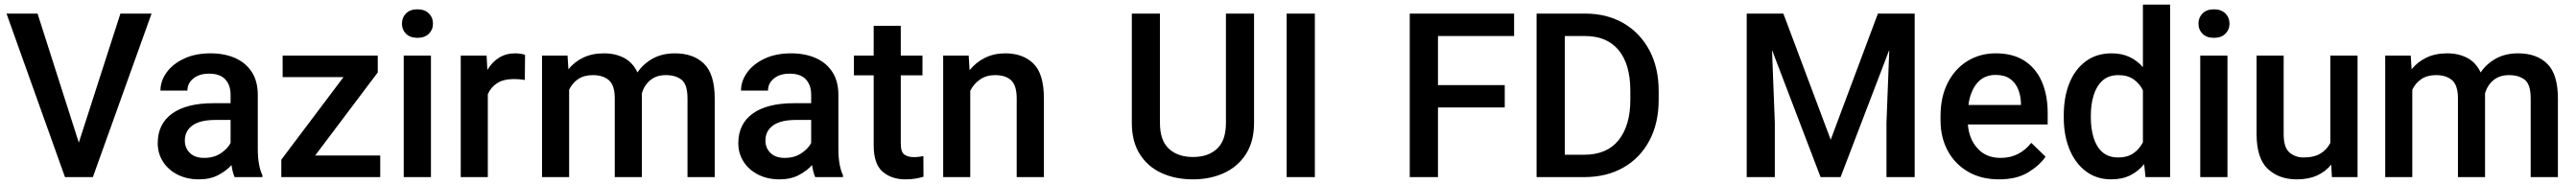

<svg xmlns="http://www.w3.org/2000/svg" viewBox="-20 -770 11189 800"><path d="M143.1 -710.9 322.3 -149.9 502.9 -710.9H638.2L383.3 0H262.2L8.3 -710.9Z M999 0Q990.2 -19.5 985.4 -52.2Q962.4 -26.9 927.2 -8.5Q892.1 9.8 843.8 9.8Q792 9.8 751.5 -10.7Q710.9 -31.2 688 -66.9Q665 -102.5 665 -147.5Q665 -231.4 727.8 -276.4Q790.5 -321.3 906.2 -321.3H981.4V-357.9Q981.4 -399.9 958.5 -424.8Q935.5 -449.7 888.2 -449.7Q845.2 -449.7 819.6 -428.7Q793.9 -407.7 793.9 -376H676.8Q676.8 -418 703.6 -455.1Q730.5 -492.2 779.3 -515.1Q828.1 -538.1 894.5 -538.1Q954.1 -538.1 1000.2 -518.1Q1046.4 -498 1073 -457.8Q1099.6 -417.5 1099.6 -356.9V-122.1Q1099.6 -50.3 1119.6 -7.8V0ZM866.7 -83.5Q908.7 -83.5 938.7 -103.5Q968.8 -123.5 981.4 -148.4V-248.5H915Q849.1 -248.5 815.9 -224.6Q782.7 -200.7 782.7 -158.7Q782.7 -126.5 804.7 -105Q826.7 -83.5 866.7 -83.5Z M1631.3 -93.8V0H1201.7V-75.7L1471.7 -434.6H1207.5V-528.3H1620.6V-455.1L1348.6 -93.8Z M1725.6 -667Q1725.6 -693.8 1743.4 -711.7Q1761.2 -729.5 1793 -729.5Q1824.2 -729.5 1842.3 -711.7Q1860.4 -693.8 1860.4 -667Q1860.4 -640.6 1842.3 -623Q1824.2 -605.5 1793 -605.5Q1761.2 -605.5 1743.4 -623Q1725.6 -640.6 1725.6 -667ZM1851.6 -528.3V0H1733.4V-528.3Z M2260.3 -531.7 2259.3 -422.4Q2235.8 -426.3 2211.4 -426.3Q2167.5 -426.3 2139.6 -408.7Q2111.8 -391.1 2098.6 -360.4V0H1981V-528.3H2093.3L2096.7 -465.8Q2116.2 -499.5 2146.7 -518.8Q2177.2 -538.1 2218.3 -538.1Q2229 -538.1 2241.5 -536.1Q2253.9 -534.2 2260.3 -531.7Z M2555.2 -443.4Q2516.1 -443.4 2490.7 -426Q2465.3 -408.7 2451.7 -379.9V0H2334V-528.3H2444.8L2448.7 -468.8Q2475.1 -501.5 2513.7 -519.8Q2552.2 -538.1 2603 -538.1Q2652.3 -538.1 2690.2 -518.3Q2728 -498.5 2748.5 -455.1Q2773.9 -492.7 2814.9 -515.4Q2856 -538.1 2911.1 -538.1Q2991.7 -538.1 3037.8 -492.7Q3084 -447.3 3084 -341.8V0H2965.8V-342.3Q2965.8 -402.3 2940.4 -422.9Q2915 -443.4 2871.6 -443.4Q2830.6 -443.4 2804.2 -421.4Q2777.8 -399.4 2767.6 -364.7Q2767.6 -358.9 2767.6 -352.1V0H2649.9V-341.8Q2649.9 -399.4 2624.3 -421.4Q2598.6 -443.4 2555.2 -443.4Z M3520.5 0Q3511.7 -19.5 3506.8 -52.2Q3483.9 -26.9 3448.7 -8.5Q3413.6 9.8 3365.2 9.8Q3313.5 9.8 3272.9 -10.7Q3232.4 -31.2 3209.5 -66.9Q3186.5 -102.5 3186.5 -147.5Q3186.5 -231.4 3249.3 -276.4Q3312 -321.3 3427.7 -321.3H3502.9V-357.9Q3502.9 -399.9 3480 -424.8Q3457 -449.7 3409.7 -449.7Q3366.7 -449.7 3341.1 -428.7Q3315.4 -407.7 3315.4 -376H3198.2Q3198.2 -418 3225.1 -455.1Q3252 -492.2 3300.8 -515.1Q3349.6 -538.1 3416 -538.1Q3475.6 -538.1 3521.7 -518.1Q3567.9 -498 3594.5 -457.8Q3621.1 -417.5 3621.1 -356.9V-122.1Q3621.1 -50.3 3641.1 -7.8V0ZM3388.2 -83.5Q3430.2 -83.5 3460.2 -103.5Q3490.2 -123.5 3502.9 -148.4V-248.5H3436.5Q3370.6 -248.5 3337.4 -224.6Q3304.2 -200.7 3304.2 -158.7Q3304.2 -126.5 3326.2 -105Q3348.1 -83.5 3388.2 -83.5Z M3986.3 -528.3V-442.4H3892.1V-146Q3892.1 -108.9 3907.7 -97.9Q3923.3 -86.9 3948.7 -86.9Q3960.9 -86.9 3972.2 -88.4Q3983.4 -89.8 3990.2 -91.3L3990.7 -1.5Q3976.1 2.9 3956.8 6.3Q3937.5 9.8 3912.6 9.8Q3851.6 9.8 3813 -23.7Q3774.4 -57.1 3774.4 -138.7V-442.4H3688.5V-528.3H3774.4V-657.7H3892.1V-528.3Z M4301.3 -443.4Q4264.2 -443.4 4236.8 -424.8Q4209.5 -406.2 4193.8 -375.5V0H4076.2V-528.3H4187L4190.9 -464.8Q4218.8 -499.5 4258.1 -518.8Q4297.4 -538.1 4345.7 -538.1Q4422.4 -538.1 4468 -493.7Q4513.7 -449.2 4513.7 -341.3V0H4395.5V-341.8Q4395.5 -398.4 4371.3 -420.9Q4347.2 -443.4 4301.3 -443.4Z M5304.2 -710.9H5426.3V-235.8Q5426.3 -154.8 5391.1 -100.1Q5356 -45.4 5295.9 -17.8Q5235.8 9.8 5161.1 9.8Q5084.5 9.8 5024.4 -17.8Q4964.4 -45.4 4929.9 -100.1Q4895.5 -154.8 4895.5 -235.8V-710.9H5017.6V-235.8Q5017.6 -159.2 5056.4 -123.3Q5095.2 -87.4 5161.1 -87.4Q5227.1 -87.4 5265.6 -123.3Q5304.2 -159.2 5304.2 -235.8Z M5690.4 -710.9V0H5567.9V-710.9Z M6515.1 -399.9V-302.7H6225.1V0H6102.5V-710.9H6555.7V-613.3H6225.1V-399.9Z M6859.9 0H6653.3V-710.9H6864.3Q6959 -710.9 7030.8 -669.2Q7102.5 -627.4 7143.1 -551.8Q7183.6 -476.1 7183.6 -374V-336.4Q7183.6 -234.4 7143.3 -158.7Q7103 -83 7030.3 -41.5Q6957.5 0 6859.9 0ZM6864.3 -613.3H6775.9V-97.2H6859.9Q6959 -97.2 7009.8 -160.9Q7060.5 -224.6 7060.5 -336.4V-375Q7060.5 -490.2 7009.8 -551.8Q6959 -613.3 6864.3 -613.3Z M7565.9 -710.9H7725.1L7930.7 -162.6L8135.7 -710.9H8295.4V0H8172.9V-236.3L8185.1 -553.2L7973.6 0H7886.7L7675.8 -552.7L7688 -236.3V0H7565.9Z M8661.6 9.8Q8583.5 9.8 8526.4 -23.9Q8469.2 -57.6 8438.5 -115.5Q8407.7 -173.3 8407.7 -246.1V-265.6Q8407.7 -348.6 8439 -409.9Q8470.2 -471.2 8524.7 -504.6Q8579.1 -538.1 8647.5 -538.1Q8723.1 -538.1 8773.2 -505.1Q8823.2 -472.2 8848.1 -413.8Q8873 -355.5 8873 -279.3V-229H8526.4Q8531.2 -166 8568.4 -124.8Q8605.5 -83.5 8668.5 -83.5Q8710.9 -83.5 8744.1 -100.6Q8777.3 -117.7 8801.8 -148.9L8863.8 -88.9Q8838.4 -51.3 8788.6 -20.8Q8738.8 9.8 8661.6 9.8ZM8647 -444.3Q8597.2 -444.3 8567.1 -409.4Q8537.1 -374.5 8528.8 -313.5H8756.8V-322.8Q8755.9 -354.5 8744.6 -382.3Q8733.4 -410.2 8709.7 -427.2Q8686 -444.3 8647 -444.3Z M8942.9 -258.3V-268.6Q8942.9 -349.1 8967.8 -409.7Q8992.7 -470.2 9039.3 -504.2Q9085.9 -538.1 9150.4 -538.1Q9194.3 -538.1 9228 -522.5Q9261.7 -506.8 9286.6 -478V-750H9404.8V0H9297.9L9292 -56.6Q9266.6 -24.9 9231.2 -7.6Q9195.8 9.8 9149.4 9.8Q9085.4 9.8 9039.1 -25.1Q8992.7 -60.1 8967.8 -120.6Q8942.9 -181.2 8942.9 -258.3ZM9060.5 -268.6V-258.3Q9060.5 -210.4 9072.5 -171.1Q9084.5 -131.8 9110.6 -108.6Q9136.7 -85.4 9179.2 -85.4Q9219.2 -85.4 9245.6 -103.8Q9272 -122.1 9286.6 -151.9V-377.4Q9272 -407.2 9245.8 -425.3Q9219.7 -443.4 9180.2 -443.4Q9137.7 -443.4 9111.3 -419.7Q9085 -396 9072.8 -356.4Q9060.5 -316.9 9060.5 -268.6Z M9527.8 -667Q9527.8 -693.8 9545.7 -711.7Q9563.5 -729.5 9595.2 -729.5Q9626.5 -729.5 9644.5 -711.7Q9662.6 -693.8 9662.6 -667Q9662.6 -640.6 9644.5 -623Q9626.5 -605.5 9595.2 -605.5Q9563.5 -605.5 9545.7 -623Q9527.8 -640.6 9527.8 -667ZM9653.8 -528.3V0H9535.6V-528.3Z M10107.4 0 10104.5 -54.2Q10080.1 -23.9 10043 -7.1Q10005.9 9.8 9955.1 9.8Q9877 9.8 9828.6 -36.1Q9780.3 -82 9780.3 -187V-528.3H9897.9V-186Q9897.9 -128.4 9923.3 -106.9Q9948.7 -85.4 9983.9 -85.4Q10030.3 -85.4 10058.3 -102.8Q10086.4 -120.1 10100.6 -148.9V-528.3H10218.8V0Z M10560.1 -443.4Q10521 -443.4 10495.6 -426Q10470.2 -408.7 10456.5 -379.9V0H10338.9V-528.3H10449.7L10453.6 -468.8Q10480 -501.5 10518.6 -519.8Q10557.1 -538.1 10607.9 -538.1Q10657.2 -538.1 10695.1 -518.3Q10732.9 -498.5 10753.4 -455.1Q10778.8 -492.7 10819.8 -515.4Q10860.8 -538.1 10916 -538.1Q10996.6 -538.1 11042.7 -492.7Q11088.9 -447.3 11088.9 -341.8V0H10970.7V-342.3Q10970.7 -402.3 10945.3 -422.9Q10919.9 -443.4 10876.5 -443.4Q10835.4 -443.4 10809.1 -421.4Q10782.7 -399.4 10772.5 -364.7Q10772.5 -358.9 10772.5 -352.1V0H10654.8V-341.8Q10654.8 -399.4 10629.2 -421.4Q10603.5 -443.4 10560.1 -443.4Z"/></svg>

Font: Vazirmatn UI FD Medium
Style: Regular
Weight: 500
Designer: Saber Rastikerdar
Foundry: Saber Rastikerdar
Version: Version 33.003